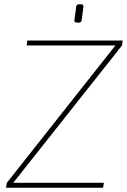

<svg xmlns="http://www.w3.org/2000/svg" viewBox="-20 -880 595 900"><path d="M349 -774H340Q327 -774 329 -787L337 -847Q338 -860 350 -860H361Q372 -860 371 -847L363 -787Q362 -774 349 -774ZM552 -667 42 -23H467L463 0H8L12 -23L521 -667H105L108 -690H555Z"/></svg>

Font: Ezarion Thin
Style: Italic
Weight: 250
Italic angle: -8°
Designer: Natanael Gama
Version: Version 1.001;PS 001.001;hotconv 1.0.70;makeotf.lib2.5.58329